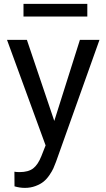

<svg xmlns="http://www.w3.org/2000/svg" viewBox="-20 -728 533 962"><path d="M15.1 -528.3H114.7L252 -122.1L380.4 -528.3H478.5L260.7 82.5Q253.9 101.1 247.3 115.7Q240.7 130.4 227.3 149.9Q213.9 169.4 198.2 182.1Q182.6 194.8 158 204.1Q133.3 213.4 104.5 213.4Q79.1 213.4 52.7 205.6L52.2 132.3Q62 134.3 78.1 134.3Q122.1 134.3 146.2 115.7Q170.4 97.2 187.5 53.7L208.5 0.5ZM417.5 -708.5V-645H97.7V-708.5Z"/></svg>

Font: Bert Sans Medium
Style: Regular
Weight: 500
Designer: Christian Robertson, Adam Twardoch, & Cristiano Sobral
Foundry: Google
Version: Version 12.135;January 10, 2020;FontCreator 12.0.0.2547 64-b